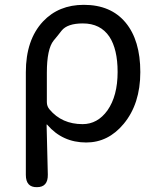

<svg xmlns="http://www.w3.org/2000/svg" viewBox="-20 -577 653 795"><path d="M133 198Q87 199 87 147V-278Q87 -412 158 -488Q223 -557 327 -557Q439 -557 500 -483.5Q561 -410 561 -278.5Q561 -147 492 -64Q428 13 337 13Q239 13 176 -60Q173 -64 173 -59L178 146Q179 198 133 198ZM322 -63Q384 -63 425 -120Q467 -180 467 -279Q467 -373 433 -425Q396 -480 323 -480Q259 -480 235 -450Q219 -429 202 -409Q174 -374 174 -276V-154Q174 -137 185 -124Q236 -63 322 -63Z"/></svg>

Font: Resource Han Rounded KR
Style: Regular
Weight: 400
Designer: Cyano Hao (round all glyphs); Ryoko NISHIZUKA 西塚涼子 (kana, bopomofo & ideographs); Paul D. Hunt (Latin, Greek & Cyrillic)
Foundry: Cyano Hao
Version: 0.990